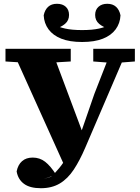

<svg xmlns="http://www.w3.org/2000/svg" viewBox="-20 -913 739 1015"><path d="M68 -7Q75 -42 96.5 -61Q118 -80 153 -80Q190 -80 218.5 -58Q247 -36 277 11L211 33L251 21Q272 1 293.5 -25Q315 -51 337 -89Q359 -127 381 -180H397L479 -417L572 -655H655L431 -133Q402 -65 370 -16.5Q338 32 296 57Q254 82 196 82Q138 82 106.5 58.5Q75 35 68 -7ZM9 -588V-655H354V-588L220 -580H138ZM473 -588V-655H693V-588L602 -581H566ZM326 -25 42 -655H251L422 -198ZM414 -691Q348 -691 304 -708.5Q260 -726 236.5 -758Q213 -790 211 -832Q217 -861 234.5 -877Q252 -893 281 -893Q311 -893 328 -877Q345 -861 345 -834Q345 -805 324 -787Q303 -769 273 -762L261 -785Q289 -770 324.5 -762Q360 -754 414 -754Q468 -754 503.5 -762Q539 -770 567 -785L555 -762Q525 -769 504 -787Q483 -805 483 -834Q483 -861 500.5 -877Q518 -893 547 -893Q576 -893 593.5 -877Q611 -861 617 -832Q615 -790 591.5 -758Q568 -726 524 -708.5Q480 -691 414 -691Z"/></svg>

Font: Source Serif 4 ExtraBold
Style: Regular
Weight: 800
Designer: Frank Grießhammer
Foundry: Adobe Systems Incorporated
Version: Version 4.004;hotconv 1.0.116;makeotfexe 2.5.65601